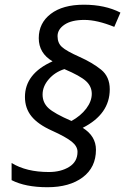

<svg xmlns="http://www.w3.org/2000/svg" viewBox="-20 -784 527 808"><path d="M280.8 -274.9Q319.8 -296.4 343 -327.1Q366.2 -357.9 366.2 -389.2Q366.2 -420.4 342 -442.6Q317.9 -464.8 251 -493.2Q210.9 -480.5 185.1 -450.4Q159.2 -420.4 159.2 -386.2Q159.2 -352.1 183.8 -329.1Q208.5 -306.2 280.8 -274.9ZM28.8 -98.1Q90.8 -60.1 185.5 -60.1Q236.3 -60.1 271.2 -81.8Q306.2 -103.5 306.2 -145Q306.2 -168.5 281.5 -188.2Q256.8 -208 198.2 -234.4Q139.6 -260.7 112.3 -294.7Q85 -328.6 85 -376Q85 -474.1 201.2 -525.9Q143.1 -560.1 143.1 -623.5Q143.1 -687 193.6 -725.6Q244.1 -764.2 333 -764.2Q421.9 -764.2 486.8 -731L460.9 -670.9Q388.7 -700.2 335 -700.2Q281.2 -700.2 251.7 -680.4Q222.2 -660.6 222.2 -631.8Q222.2 -603 240.7 -586.2Q259.3 -569.3 314 -544.9Q368.7 -520.5 405.3 -491Q441.9 -461.4 441.9 -408.2Q441.9 -303.7 328.1 -246.1Q383.8 -211.4 383.8 -153.8Q383.8 -79.6 328.1 -37.8Q272.5 3.9 179.7 3.9Q86.9 3.9 28.8 -25.9Z"/></svg>

Font: OpenSans-Italic
Style: Italic
Weight: 400
Italic angle: -12°
Foundry: Ascender Corporation
Version: Version 1.10